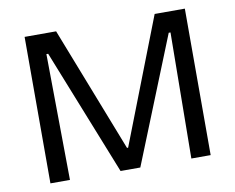

<svg xmlns="http://www.w3.org/2000/svg" viewBox="-74 -756 1043 852"><g transform="rotate(-10 448.0 -330.0)"><path d="M87 0V-660H229L449 -96H454L673 -660H809V0H722L728 -567H720L492 0H403L177 -568H169L175 0Z"/></g></svg>

Font: Bricolage Grotesque 12pt
Style: Regular
Weight: 400
Designer: Mathieu Triay
Foundry: Atelier Triay
Version: Version 1.001; ttfautohint (v1.8.4.7-5d5b);gftools[0.9.33.de